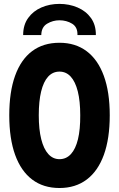

<svg xmlns="http://www.w3.org/2000/svg" viewBox="-20 -944 602 972"><path d="M281.2 7.8Q199.7 7.8 143.1 -34.9Q86.4 -77.6 56.6 -159.9Q26.9 -242.2 26.9 -360.4Q26.9 -478.5 56.4 -560.5Q85.9 -642.6 142.6 -685.1Q199.2 -727.5 281.2 -727.5Q361.8 -727.5 418.7 -684.8Q475.6 -642.1 505.6 -560.1Q535.6 -478 535.6 -360.4Q535.6 -242.7 505.9 -160.4Q476.1 -78.1 419.2 -35.2Q362.3 7.8 281.2 7.8ZM281.2 -138.2Q315.4 -138.2 339.1 -164.1Q362.8 -189.9 374.8 -239.5Q386.7 -289.1 386.2 -360.4Q386.2 -432.1 373.8 -481.4Q361.3 -530.8 337.9 -556.2Q314.5 -581.5 281.2 -581.5Q247.1 -581.5 223.6 -555.9Q200.2 -530.3 188.2 -480.7Q176.3 -431.2 176.3 -360.4Q176.3 -289.1 188.7 -239.5Q201.2 -189.9 224.6 -164.1Q248 -138.2 281.2 -138.2ZM280.8 -924.3Q330.1 -924.3 372.6 -906.2Q415 -888.2 440.4 -853Q465.8 -817.9 465.3 -766.6H372.1Q373.5 -806.6 345.2 -824Q316.9 -841.3 280.8 -841.3Q247.6 -841.3 218.5 -824Q189.5 -806.6 189 -766.6H97.2Q97.2 -817.9 122.6 -853Q147.9 -888.2 189.7 -906.2Q231.4 -924.3 280.8 -924.3Z"/></svg>

Font: Reddit Mono ExtraBold
Style: Regular
Weight: 800
Monospace: yes
Designer: Stephen Hutchings
Foundry: Reddit
Version: Version 1.014